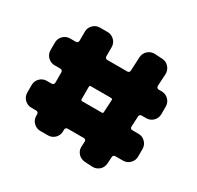

<svg xmlns="http://www.w3.org/2000/svg" viewBox="-173 -1033 1273 1239"><g transform="rotate(30 463.5 -414.0)"><path d="M389 -443Q379 -443 379 -433V-342Q379 -331 389 -331H535Q545 -331 545 -341L550 -432Q550 -443 540 -443ZM801 -643Q831 -643 852 -622Q873 -601 873 -571V-515Q873 -485 852 -464Q831 -443 801 -443H767Q752 -443 750 -427L746 -349Q745 -341 750 -336Q755 -331 763 -331H808Q838 -331 859 -310Q880 -289 880 -259V-203Q880 -173 859 -152Q838 -131 808 -131H751Q744 -131 739 -126.5Q734 -122 734 -115L731 -66Q730 -51 724 -38Q718 -25 707.5 -16Q697 -7 683.5 -2Q670 3 655 2L600 -1Q585 -2 572 -8Q559 -14 549.5 -24.5Q540 -35 535 -48Q530 -61 531 -76L533 -113Q534 -121 529 -126Q524 -131 516 -131H396Q388 -131 383.5 -126Q379 -121 379 -114V-102Q379 -72 358 -51Q337 -30 307 -30H251Q221 -30 200 -51Q179 -72 179 -102V-114Q179 -121 174 -126Q169 -131 162 -131H126Q96 -131 75 -152Q54 -173 54 -203V-259Q54 -289 75 -310Q96 -331 126 -331H162Q169 -331 174 -336Q179 -341 179 -348V-426Q179 -433 174 -438Q169 -443 162 -443H119Q89 -443 68 -464Q47 -485 47 -515V-571Q47 -601 68 -622Q89 -643 119 -643H162Q169 -643 174 -648Q179 -653 179 -660V-728Q179 -758 200 -779Q221 -800 251 -800H307Q337 -800 358 -779Q379 -758 379 -728V-660Q379 -653 383.5 -648Q388 -643 396 -643H545Q560 -643 562 -659L567 -762Q568 -777 574 -789.5Q580 -802 590.5 -811.5Q601 -821 614.5 -826Q628 -831 643 -830L699 -827Q729 -825 748.5 -803Q768 -781 767 -751L762 -661Q762 -653 767 -648Q772 -643 779 -643Z"/></g></svg>

Font: d puntillas B to tiptoe
Style: Regular
Weight: 400
Designer: deFharo
Foundry: deFharo.com
Version: Version 1.001 2012